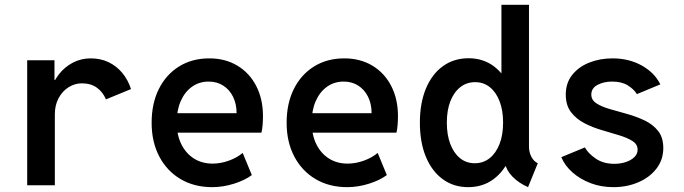

<svg xmlns="http://www.w3.org/2000/svg" viewBox="-20 -772 2852 800"><path d="M93.3 0V-521H207V-439H224.6L190.4 -391.6Q201.2 -431.2 225.3 -462.2Q249.5 -493.2 283.7 -511Q317.9 -528.8 357.9 -528.8Q399.4 -528.8 432.4 -512.9Q465.3 -497.1 489.3 -468.5Q513.2 -439.9 525.9 -400.9L421.4 -357.9Q408.7 -388.7 383.5 -406.7Q358.4 -424.8 320.8 -424.8Q291.5 -424.8 265.6 -408.4Q239.7 -392.1 224.1 -363Q208.5 -334 208.5 -295.4V0Z M864.3 7.8Q789.1 7.8 732.2 -25.9Q675.3 -59.6 643.6 -120.1Q611.8 -180.7 611.8 -260.3Q611.8 -340.8 641.8 -401.1Q671.9 -461.4 726.1 -495.1Q780.3 -528.8 852.1 -528.8Q918.5 -528.8 969 -498.5Q1019.5 -468.3 1047.6 -413.8Q1075.7 -359.4 1075.7 -287.6Q1075.7 -270.5 1074.2 -251.7Q1072.8 -232.9 1069.3 -219.2H702.1V-300.3H965.8Q965.8 -339.4 950.9 -369.1Q936 -398.9 909.9 -415.5Q883.8 -432.1 849.6 -432.1Q810.1 -432.1 780 -410.6Q750 -389.2 733.2 -351.1Q716.3 -313 716.3 -262.7Q716.3 -210.9 735.1 -172.1Q753.9 -133.3 787.6 -111.8Q821.3 -90.3 865.7 -90.3Q899.4 -90.3 933.3 -102.5Q967.3 -114.7 991.2 -134.8L1029.3 -42.5Q999.5 -20.5 954.1 -6.3Q908.7 7.8 864.3 7.8Z M1426.8 7.8Q1351.6 7.8 1294.7 -25.9Q1237.8 -59.6 1206.1 -120.1Q1174.3 -180.7 1174.3 -260.3Q1174.3 -340.8 1204.3 -401.1Q1234.4 -461.4 1288.6 -495.1Q1342.8 -528.8 1414.6 -528.8Q1481 -528.8 1531.5 -498.5Q1582 -468.3 1610.1 -413.8Q1638.2 -359.4 1638.2 -287.6Q1638.2 -270.5 1636.7 -251.7Q1635.3 -232.9 1631.8 -219.2H1264.6V-300.3H1528.3Q1528.3 -339.4 1513.4 -369.1Q1498.5 -398.9 1472.4 -415.5Q1446.3 -432.1 1412.1 -432.1Q1372.6 -432.1 1342.5 -410.6Q1312.5 -389.2 1295.7 -351.1Q1278.8 -313 1278.8 -262.7Q1278.8 -210.9 1297.6 -172.1Q1316.4 -133.3 1350.1 -111.8Q1383.8 -90.3 1428.2 -90.3Q1461.9 -90.3 1495.8 -102.5Q1529.8 -114.7 1553.7 -134.8L1591.8 -42.5Q1562 -20.5 1516.6 -6.3Q1471.2 7.8 1426.8 7.8Z M2180.2 7.8Q2139.6 -10.3 2114.5 -36.9Q2089.4 -63.5 2085.4 -89.4L2098.6 -79.1H2059.6L2080.1 -138.7V-414.1L2058.6 -466.8H2069.3V-752H2184.1V-160.6Q2184.1 -137.7 2194.1 -118.7Q2204.1 -99.6 2220.7 -91.8ZM1930.7 7.8Q1870.1 7.8 1824.7 -25.4Q1779.3 -58.6 1754.4 -118.9Q1729.5 -179.2 1729.5 -261.2Q1729.5 -342.3 1754.6 -402.8Q1779.8 -463.4 1825.4 -496.3Q1871.1 -529.3 1932.6 -529.3Q1992.7 -529.3 2037.4 -496.1Q2082 -462.9 2106.9 -402.6Q2131.8 -342.3 2131.8 -261.2Q2131.8 -179.7 2106.7 -119.4Q2081.5 -59.1 2036.6 -25.6Q1991.7 7.8 1930.7 7.8ZM1958 -91.8Q1993.7 -91.8 2020.3 -113Q2046.9 -134.3 2061.5 -172.1Q2076.2 -210 2076.2 -261.2Q2076.2 -312.5 2061.5 -350.3Q2046.9 -388.2 2020.8 -408.9Q1994.6 -429.7 1960 -429.7Q1924.3 -429.7 1897.7 -408.7Q1871.1 -387.7 1856.4 -349.9Q1841.8 -312 1841.8 -261.2Q1841.8 -210 1856.2 -172.1Q1870.6 -134.3 1896.7 -113Q1922.9 -91.8 1958 -91.8Z M2535.6 7.8Q2484.4 7.8 2440.4 -9Q2396.5 -25.9 2364.7 -54.2Q2333 -82.5 2318.8 -117.2L2417 -157.7Q2430.7 -132.8 2462.4 -111.1Q2494.1 -89.4 2540 -89.4Q2565.4 -89.4 2587.4 -96.7Q2609.4 -104 2623 -117.2Q2636.7 -130.4 2636.7 -148.4Q2636.7 -170.9 2615 -184.6Q2593.3 -198.2 2559.3 -208.5Q2525.4 -218.8 2487.1 -230Q2448.7 -241.2 2414.8 -258.8Q2380.9 -276.4 2359.1 -304.9Q2337.4 -333.5 2337.4 -377.9Q2337.4 -426.3 2364.3 -460Q2391.1 -493.7 2435.3 -511.2Q2479.5 -528.8 2532.2 -528.8Q2600.1 -528.8 2653.6 -499.3Q2707 -469.7 2731.4 -420.4L2633.8 -379.9Q2621.1 -400.4 2595.7 -416.3Q2570.3 -432.1 2530.3 -432.1Q2496.1 -432.1 2470 -418.5Q2443.8 -404.8 2443.8 -377.9Q2443.8 -355 2465.6 -341.1Q2487.3 -327.1 2521.5 -317.4Q2555.7 -307.6 2594 -296.9Q2632.3 -286.1 2666.5 -269.8Q2700.7 -253.4 2722.2 -226.3Q2743.7 -199.2 2743.7 -155.3Q2743.7 -106.4 2715.3 -69.6Q2687 -32.7 2639.6 -12.5Q2592.3 7.8 2535.6 7.8Z"/></svg>

Font: Reddit Mono SemiBold
Style: Regular
Weight: 600
Monospace: yes
Designer: Stephen Hutchings
Foundry: Reddit
Version: Version 1.014